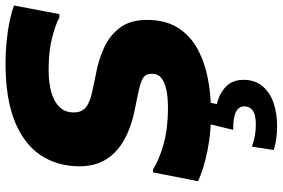

<svg xmlns="http://www.w3.org/2000/svg" viewBox="-184 -588 1023 695"><g transform="rotate(-90 327.5 -240.5)"><path d="M51 -198H62Q98 -175 154.5 -159.5Q211 -144 284 -144Q321 -144 348.5 -149.5Q376 -155 392 -167.5Q408 -180 408 -202Q408 -226 390.5 -235.5Q373 -245 332 -253L284 -263Q220 -275 172.5 -300.5Q125 -326 99 -366.5Q73 -407 73 -464Q73 -544 113 -604.5Q153 -665 235.5 -698.5Q318 -732 447 -732Q485 -732 526 -728Q567 -724 601.5 -716.5Q636 -709 655 -701L624 -537H612Q584 -552 536 -564Q488 -576 423 -576Q375 -576 340.5 -566Q306 -556 287 -536Q268 -516 268 -485Q268 -455 288.5 -439.5Q309 -424 358 -415L406 -405Q457 -396 502 -375.5Q547 -355 575 -317.5Q603 -280 603 -220Q603 -156 576.5 -111.5Q550 -67 503 -40Q456 -13 395 -0.5Q334 12 263 12Q195 12 130 -1Q65 -14 19 -35ZM148 161Q183 174 224 174Q261 174 275.5 162.5Q290 151 290 133Q290 112 270 102Q250 92 205 92L233 -24H311L298 33Q337 42 361.5 66Q386 90 386 129Q386 172 362 199.5Q338 227 300 239Q262 251 221 251Q194 251 172 248Q150 245 132 239L144 161Z"/></g></svg>

Font: Kufam ExtraBold
Style: Italic
Weight: 800
Italic angle: -11°
Designer: Artur Schmal
Foundry: Original Type
Version: Version 1.301; ttfautohint (v1.8.3)